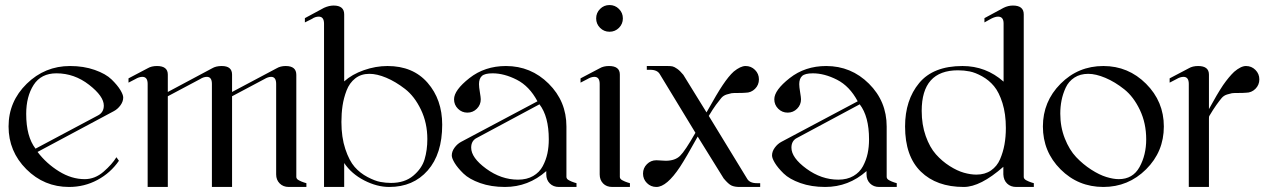

<svg xmlns="http://www.w3.org/2000/svg" viewBox="-20 -742 5051 762"><path d="M442 -118 452 -104Q419 -56 367 -28Q315 0 254 0Q155 0 84.5 -70.5Q14 -141 14 -240Q14 -339 86 -409.5Q158 -480 258 -480Q312 -480 356 -464.5Q400 -449 423 -426.5Q446 -404 457.5 -385Q469 -366 469 -355Q469 -339 458 -324Q447 -309 432 -301L129 -139Q164 -93 214 -62Q264 -31 316 -31Q357 -31 391 -60.5Q425 -90 442 -118ZM204 -451Q143 -451 113.5 -405Q84 -359 84 -290Q84 -200 121 -152L369 -284Q392 -296 392 -323Q392 -360 333.5 -405.5Q275 -451 204 -451Z M860 -480Q901 -480 901 -446V-377L1078 -471Q1093 -480 1114 -480Q1156 -480 1156 -445V-40Q1156 -36 1158.5 -32.5Q1161 -29 1167 -26Q1173 -23 1176.5 -21.5Q1180 -20 1187.5 -17.5Q1195 -15 1196 -15V0H1126Q1104 0 1090 -14Q1076 -28 1076 -50V-409Q1076 -437 1056 -437Q1044 -437 1029 -428L901 -360V0H821V-409Q821 -437 801 -437Q788 -437 774 -428L646 -360V0H566V-409Q566 -437 545 -437Q532 -437 517 -428L490 -414V-431L566 -471Q581 -480 603 -480Q646 -480 646 -446V-377L822 -471Q837 -480 860 -480Z M1335 -258Q1335 -197 1350.5 -150.5Q1366 -104 1387.5 -79.5Q1409 -55 1438.5 -39.5Q1468 -24 1489.5 -20Q1511 -16 1532 -16Q1586 -16 1620 -44.5Q1654 -73 1665 -109.5Q1676 -146 1676 -190Q1676 -254 1650.5 -307Q1625 -360 1587.5 -389Q1550 -418 1513 -433.5Q1476 -449 1446 -449Q1413 -449 1390 -431Q1367 -413 1355.5 -383Q1344 -353 1339.5 -322.5Q1335 -292 1335 -258ZM1518 -480Q1619 -480 1677 -413.5Q1735 -347 1735 -247Q1735 -131 1677.5 -65.5Q1620 0 1525 0Q1476 0 1425.5 -26Q1375 -52 1346 -95V0H1266V-648Q1266 -676 1245 -676Q1231 -676 1218 -667L1190 -653V-670L1266 -711Q1286 -720 1304 -720Q1346 -720 1346 -685V-419Q1377 -447 1424 -463.5Q1471 -480 1518 -480Z M1988 -480Q2087 -480 2157.5 -410Q2228 -340 2228 -240V-40Q2228 -36 2230.5 -32.5Q2233 -29 2239 -26Q2245 -23 2248.5 -21.5Q2252 -20 2259.5 -17.5Q2267 -15 2268 -15V0H2198Q2176 0 2162 -14Q2148 -28 2148 -50V-63Q2077 0 1984 0Q1929 0 1885.5 -15.5Q1842 -31 1819 -53.5Q1796 -76 1784.5 -95Q1773 -114 1773 -125Q1773 -141 1784 -156Q1795 -171 1810 -179L2113 -340Q2081 -400 2031 -425.5Q1981 -451 1935 -451Q1904 -451 1892.5 -440.5Q1881 -430 1881 -408Q1881 -397 1884.5 -376Q1888 -355 1888 -348Q1888 -326 1872.5 -310.5Q1857 -295 1835 -295Q1813 -295 1797.5 -310.5Q1782 -326 1782 -348Q1782 -384 1843 -432Q1904 -480 1988 -480ZM2121 -328 1873 -195Q1850 -184 1850 -156Q1850 -116 1909.5 -72.5Q1969 -29 2036 -29Q2071 -29 2096 -43.5Q2121 -58 2134 -82.5Q2147 -107 2152.5 -133Q2158 -159 2158 -189Q2158 -280 2121 -328Z M2397 -480Q2440 -480 2440 -446V-40Q2440 -36 2442.5 -32.5Q2445 -29 2451 -26Q2457 -23 2460.5 -21.5Q2464 -20 2471.5 -17.5Q2479 -15 2480 -15V0H2410Q2387 0 2373.5 -14Q2360 -28 2360 -50V-409Q2360 -437 2339 -437Q2326 -437 2311 -428L2284 -414V-431L2360 -471Q2375 -480 2397 -480ZM2361.5 -706.5Q2377 -722 2399 -722Q2421 -722 2436.5 -706.5Q2452 -691 2452 -669Q2452 -647 2436.5 -631.5Q2421 -616 2399 -616Q2377 -616 2361.5 -631.5Q2346 -647 2346 -669Q2346 -691 2361.5 -706.5Z M2547 -480H2630Q2642 -480 2649 -478.5Q2656 -477 2667.5 -469Q2679 -461 2692 -445L2784 -296Q2827 -373 2848 -404Q2872 -440 2892 -458Q2919 -480 2939 -480Q2961 -480 2976.5 -464.5Q2992 -449 2992 -427Q2992 -405 2976.5 -389.5Q2961 -374 2939 -374Q2928 -373 2908.5 -373Q2889 -373 2883 -372Q2877 -371 2864 -367Q2851 -363 2842.5 -353Q2834 -343 2821.5 -326Q2809 -309 2793 -282L2945 -33Q2955 -15 2984 -15H2997V0H2915Q2896 0 2883.5 -5.5Q2871 -11 2852 -34L2749 -200Q2702 -115 2679 -80Q2626 0 2585 0Q2563 0 2547.5 -15.5Q2532 -31 2532 -53Q2532 -75 2547.5 -90.5Q2563 -106 2585 -106Q2613 -104 2622 -104Q2659 -104 2679 -123.5Q2699 -143 2740 -215L2599 -447Q2589 -465 2561 -465H2547Z M3259 -480Q3358 -480 3428.5 -410Q3499 -340 3499 -240V-40Q3499 -36 3501.5 -32.5Q3504 -29 3510 -26Q3516 -23 3519.5 -21.5Q3523 -20 3530.5 -17.5Q3538 -15 3539 -15V0H3469Q3447 0 3433 -14Q3419 -28 3419 -50V-63Q3348 0 3255 0Q3200 0 3156.5 -15.5Q3113 -31 3090 -53.5Q3067 -76 3055.5 -95Q3044 -114 3044 -125Q3044 -141 3055 -156Q3066 -171 3081 -179L3384 -340Q3352 -400 3302 -425.5Q3252 -451 3206 -451Q3175 -451 3163.5 -440.5Q3152 -430 3152 -408Q3152 -397 3155.5 -376Q3159 -355 3159 -348Q3159 -326 3143.5 -310.5Q3128 -295 3106 -295Q3084 -295 3068.5 -310.5Q3053 -326 3053 -348Q3053 -384 3114 -432Q3175 -480 3259 -480ZM3392 -328 3144 -195Q3121 -184 3121 -156Q3121 -116 3180.5 -72.5Q3240 -29 3307 -29Q3342 -29 3367 -43.5Q3392 -58 3405 -82.5Q3418 -107 3423.5 -133Q3429 -159 3429 -189Q3429 -280 3392 -328Z M3638 -302Q3638 -247 3654 -202Q3670 -157 3694.5 -129.5Q3719 -102 3749 -83Q3779 -64 3805.5 -56.5Q3832 -49 3855 -49Q3889 -49 3913 -65.5Q3937 -82 3949 -110Q3961 -138 3966.5 -168.5Q3972 -199 3972 -234Q3972 -290 3958.5 -333Q3945 -376 3925 -400Q3905 -424 3878 -439Q3851 -454 3828.5 -458.5Q3806 -463 3782 -463Q3638 -463 3638 -302ZM3962 -80Q3871 0 3805 0Q3697 0 3634.5 -61Q3572 -122 3572 -240Q3572 -345 3628 -412.5Q3684 -480 3800 -480Q3893 -480 3963 -418V-649Q3963 -676 3941 -676Q3930 -676 3914 -668L3887 -653V-670L3963 -711Q3981 -720 4000 -720Q4043 -720 4043 -685V-40Q4043 -36 4045.5 -32.5Q4048 -29 4054 -26Q4060 -23 4063.5 -21.5Q4067 -20 4074.5 -17.5Q4082 -15 4083 -15V0H4013Q3991 0 3977 -13.5Q3963 -27 3962 -50Z M4359 -480Q4458 -480 4528.5 -409.5Q4599 -339 4599 -240Q4599 -140 4528.5 -70Q4458 0 4359 0Q4259 0 4189 -70Q4119 -140 4119 -240Q4119 -339 4189 -409.5Q4259 -480 4359 -480ZM4188 -291Q4188 -238 4206 -192.5Q4224 -147 4251 -118.5Q4278 -90 4310.5 -69Q4343 -48 4371 -39.5Q4399 -31 4420 -31Q4476 -31 4502.5 -79Q4529 -127 4529 -189Q4529 -253 4504 -305.5Q4479 -358 4442 -387.5Q4405 -417 4367 -433Q4329 -449 4299 -449Q4267 -449 4244 -434Q4221 -419 4209.5 -394Q4198 -369 4193 -343.5Q4188 -318 4188 -291Z M4735 -480Q4778 -480 4778 -446V-309Q4810 -368 4834 -404Q4857 -437 4878 -457Q4905 -480 4925 -480Q4947 -480 4962.5 -464.5Q4978 -449 4978 -427Q4978 -405 4962.5 -389.5Q4947 -374 4925 -374Q4914 -373 4894.5 -373Q4875 -373 4869 -372Q4863 -371 4850 -367Q4837 -363 4828.5 -353Q4820 -343 4807.5 -325.5Q4795 -308 4779 -281Q4778 -278 4778 -270V0H4698V-409Q4698 -437 4677 -437Q4664 -437 4649 -428L4622 -414V-431L4698 -471Q4713 -480 4735 -480Z"/></svg>

Font: kawoszeh
Style: Medium
Weight: 500
Version: Version 000.030